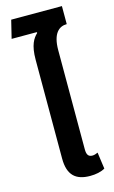

<svg xmlns="http://www.w3.org/2000/svg" viewBox="-122 -829 526 885"><g transform="rotate(-15 141.0 -386.0)"><path d="M194 9C221 9 246 4 265 -7L254 -86C246 -82 236 -79 228 -79C209 -79 201 -90 201 -116V-589C201 -669 233 -695 270 -695V-781H28L7 -695H127L128 -691C108 -672 89 -644 89 -573V-102C89 -22 126 9 194 9Z"/></g></svg>

Font: Noto Sans Thai UI ExtCond SemBd
Style: Regular
Weight: 600
Width: 2
Designer: Monotype Design Team
Foundry: Monotype Imaging Inc.
Version: Version 2.000